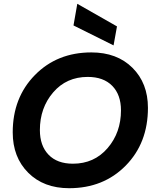

<svg xmlns="http://www.w3.org/2000/svg" viewBox="-20 -984 825 1011"><path d="M759 -416Q759 -231 642 -112Q525 7 344 7Q210 7 128.5 -74.5Q47 -156 47 -287Q47 -470 164 -589Q281 -708 461 -708Q596 -708 677.5 -627Q759 -546 759 -416ZM190 -299Q190 -217 235.5 -169.5Q281 -122 364 -122Q476 -122 546.5 -204Q617 -286 617 -403Q617 -485 571 -532Q525 -579 442 -579Q330 -579 260 -497.5Q190 -416 190 -299ZM367 -850 387 -964 596 -845 578 -745Z"/></svg>

Font: Poppins SemiBold
Style: Italic
Weight: 600
Italic angle: -10°
Designer: Ninad Kale (Devanagari), Jonny Pinhorn (Latin)
Foundry: Indian Type Foundry
Version: Version 3.200;PS 1.000;hotconv 16.6.54;makeotf.lib2.5.65590